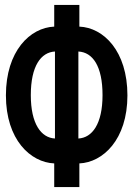

<svg xmlns="http://www.w3.org/2000/svg" viewBox="-20 -746 540 779"><path d="M200 13H302V-83C397 -87 497 -179 497 -359C497 -539 400 -634 302 -638V-726H200V-638C102 -634 4 -539 4 -359C4 -179 104 -87 200 -83ZM203 -184C147 -187 105 -243 105 -360C105 -478 146 -534 203 -537ZM298 -184V-537C356 -534 396 -478 396 -360C396 -243 354 -187 298 -184Z"/></svg>

Font: Noto Sans Mono ExtraCondensed SemiBold
Style: Regular
Weight: 600
Width: 2
Designer: Monotype Design Team
Foundry: Monotype Imaging Inc.
Version: Version 2.014